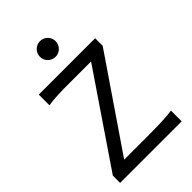

<svg xmlns="http://www.w3.org/2000/svg" viewBox="-270 -1037 1141 1141"><g transform="rotate(-45 300.5 -466.5)"><path d="M539.6 -649.4 151.4 -80.6H341.8Q413.6 -80.6 469.2 -82.8Q524.9 -85 554.2 -90.3V0H36.6V-61L424.8 -632.3H258.8Q222.7 -632.3 193.6 -632.1Q164.6 -631.8 141.1 -630.6Q117.7 -629.4 99.1 -627.4Q80.6 -625.5 65.9 -622.6V-712.9H539.6ZM229.5 -866.7Q229.5 -880.4 234.6 -892.3Q239.7 -904.3 248.8 -913.3Q257.8 -922.4 269.8 -927.5Q281.7 -932.6 295.4 -932.6Q309.1 -932.6 321 -927.5Q333 -922.4 342 -913.3Q351.1 -904.3 356.2 -892.3Q361.3 -880.4 361.3 -866.7Q361.3 -853 356.2 -841.1Q351.1 -829.1 342 -820.1Q333 -811 321 -805.9Q309.1 -800.8 295.4 -800.8Q281.7 -800.8 269.8 -805.9Q257.8 -811 248.8 -820.1Q239.7 -829.1 234.6 -841.1Q229.5 -853 229.5 -866.7Z"/></g></svg>

Font: Andika Eur
Style: Regular
Weight: 400
Designer: Victor Gaultney, Annie Olsen, Julie Remington, Don Collingsworth, Eric Hays, Becca Hirsbrunner
Foundry: SIL International
Version: Version 5.000